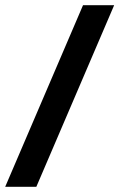

<svg xmlns="http://www.w3.org/2000/svg" viewBox="-20 -720 460 740"><path d="M0 0 300 -700H420L120 0Z"/></svg>

Font: Cuprum
Style: Bold
Weight: 700
Designer: Jovanny Lemonad
Foundry: Jovanny Lemonad
Version: Version 2.000